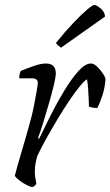

<svg xmlns="http://www.w3.org/2000/svg" viewBox="-20 -757 447 777"><path d="M112 0Q104 0 87.5 -8.5Q71 -17 57 -28Q43 -39 40 -46Q43 -59 52 -90.5Q61 -122 74 -165.5Q87 -209 100 -257Q110 -291 117 -326.5Q124 -362 128.5 -388.5Q133 -415 133 -422Q133 -440 110 -440H58Q58 -458 64 -470Q91 -481 118.5 -490.5Q146 -500 166 -500Q206 -500 206 -459Q206 -448 199 -417.5Q192 -387 180.5 -347Q169 -307 157 -267.5Q145 -228 134 -199L138 -195Q159 -239 185.5 -291.5Q212 -344 241 -391.5Q270 -439 297.5 -469.5Q325 -500 348 -500Q360 -500 373.5 -487Q387 -474 397 -458.5Q407 -443 407 -435Q404 -400 394.5 -371Q385 -342 374 -320Q365 -320 355.5 -321.5Q346 -323 340 -326Q340 -335 339 -355.5Q338 -376 336.5 -399Q335 -422 332 -436Q321 -430 301.5 -406Q282 -382 258.5 -347Q235 -312 211.5 -272.5Q188 -233 166.5 -194.5Q145 -156 131 -126Q127 -112 124 -96.5Q121 -81 121 -63Q121 -42 127 -13Q125 -10 122.5 -7Q120 -4 112 0ZM227 -564Q221 -568 214 -574Q207 -580 207 -584Q244 -630 277 -664.5Q310 -699 332.5 -718Q355 -737 362 -737Q370 -737 387 -723Q404 -709 405 -690Z"/></svg>

Font: Texturina Thin
Style: Italic
Weight: 100
Italic angle: -11°
Designer: Guillermo Torres Carreño
Foundry: Omnibus-Type
Version: Version 1.002; ttfautohint (v1.8.3)